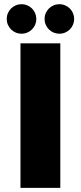

<svg xmlns="http://www.w3.org/2000/svg" viewBox="-20 -914 393 934"><path d="M273.4 0H79.6V-703.1H273.4ZM340.8 -821.8Q340.8 -807.1 335.2 -793.9Q329.6 -780.8 319.8 -771Q310.1 -761.2 296.9 -755.6Q283.7 -750 268.6 -750Q253.9 -750 240.7 -755.6Q227.5 -761.2 217.8 -771Q208 -780.8 202.4 -793.9Q196.8 -807.1 196.8 -821.8Q196.8 -836.4 202.4 -849.6Q208 -862.8 217.8 -872.6Q227.5 -882.3 240.7 -887.9Q253.9 -893.6 268.6 -893.6Q283.7 -893.6 296.9 -887.9Q310.1 -882.3 319.8 -872.6Q329.6 -862.8 335.2 -849.6Q340.8 -836.4 340.8 -821.8ZM156.7 -821.8Q156.7 -807.1 151.1 -793.9Q145.5 -780.8 135.7 -771Q126 -761.2 112.8 -755.6Q99.6 -750 84.5 -750Q69.8 -750 56.6 -755.6Q43.5 -761.2 33.7 -771Q23.9 -780.8 18.3 -793.9Q12.7 -807.1 12.7 -821.8Q12.7 -836.4 18.3 -849.6Q23.9 -862.8 33.7 -872.6Q43.5 -882.3 56.6 -887.9Q69.8 -893.6 84.5 -893.6Q99.6 -893.6 112.8 -887.9Q126 -882.3 135.7 -872.6Q145.5 -862.8 151.1 -849.6Q156.7 -836.4 156.7 -821.8Z"/></svg>

Font: Aclonica
Style: Regular
Weight: 400
Version: Version 1.001